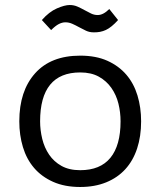

<svg xmlns="http://www.w3.org/2000/svg" viewBox="-20 -734 640 766"><path d="M57 -250Q57 -371 120 -441.5Q183 -512 300 -512Q363 -512 408.5 -491.5Q454 -471 484 -436Q514 -401 528.5 -353Q543 -305 543 -250Q543 -190 527 -141.5Q511 -93 480 -59Q449 -25 403.5 -6.5Q358 12 300 12Q238 12 192 -8.5Q146 -29 116 -64Q86 -99 71.5 -147Q57 -195 57 -250ZM140 -250Q140 -215 148.5 -180Q157 -145 176 -117Q195 -89 225.5 -72Q256 -55 300 -55Q380 -55 420.5 -104.5Q461 -154 461 -250Q461 -286 452.5 -320.5Q444 -355 424.5 -383Q405 -411 374.5 -428Q344 -445 300 -445Q220 -445 180 -396Q140 -347 140 -250ZM147 -654Q176 -687 207 -700.5Q238 -714 258 -714Q275 -714 289.5 -707.5Q304 -701 317.5 -693.5Q331 -686 343.5 -680Q356 -674 370 -674Q392 -674 416 -698L451 -654Q425 -625 402.5 -614.5Q380 -604 353 -605Q337 -605 323 -611.5Q309 -618 295.5 -625.5Q282 -633 268.5 -639Q255 -645 241 -645Q228 -645 214.5 -638Q201 -631 184 -614Z"/></svg>

Font: PT Mono
Style: Regular
Weight: 400
Monospace: yes
Designer: A.Korolkova, I.Chaeva
Foundry: ParaType Ltd
Version: Version 1.001W OFL